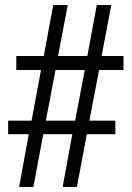

<svg xmlns="http://www.w3.org/2000/svg" viewBox="-20 -734 518 754"><path d="M55 0H111L150 -207H264L226 0H282L321 -207H433V-260H331L369 -459H465V-514H379L417 -714H360L323 -514H208L246 -714H189L152 -514H44V-459H141L104 -260H12V-207H93ZM160 -260 198 -459H313L275 -260Z"/></svg>

Font: Noto Serif Ethiopic Cn
Style: Regular
Weight: 400
Width: 3
Designer: Monotype Design Team
Foundry: Monotype Imaging Inc.
Version: Version 2.102